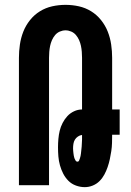

<svg xmlns="http://www.w3.org/2000/svg" viewBox="-20 -763 540 791"><path d="M329 8Q311 8 293 1.5Q275 -5 262 -18Q249 -31 240.5 -47.5Q232 -64 227 -82Q222 -100 220.5 -118.5Q219 -137 219 -156Q219 -173 220.5 -190.5Q222 -208 226 -224.5Q230 -241 238 -256.5Q246 -272 257.5 -284.5Q269 -297 285 -304.5Q301 -312 318 -312V-525Q318 -537 317 -549.5Q316 -562 313.5 -574Q311 -586 306 -597.5Q301 -609 293 -618.5Q285 -628 273.5 -633Q262 -638 250 -638Q238 -638 226.5 -633Q215 -628 207 -618.5Q199 -609 194 -597.5Q189 -586 186.5 -574Q184 -562 183 -549.5Q182 -537 182 -525V0H58V-525Q58 -552 62 -579.5Q66 -607 76 -632.5Q86 -658 103.5 -680Q121 -702 144.5 -716.5Q168 -731 195 -737Q222 -743 250 -743Q278 -743 305 -737Q332 -731 355.5 -716.5Q379 -702 396.5 -680Q414 -658 424 -632.5Q434 -607 438 -579.5Q442 -552 442 -525V-312H473V-208H442Q442 -191 441.5 -174Q441 -157 438.5 -140.5Q436 -124 432.5 -107.5Q429 -91 423.5 -75Q418 -59 410 -44Q402 -29 390 -17Q378 -5 362 1.5Q346 8 329 8ZM299 -97Q304 -97 306 -102Q308 -107 309.5 -111.5Q311 -116 312 -121Q313 -126 313.5 -130.5Q314 -135 314.5 -140Q315 -145 315.5 -149.5Q316 -154 316.5 -159Q317 -164 317 -168.5Q317 -173 317.5 -178Q318 -183 318 -188Q318 -193 318 -197.5Q318 -202 318 -207Q309 -206 301 -200.5Q293 -195 288.5 -187.5Q284 -180 282.5 -170.5Q281 -161 281 -152Q281 -147 281.5 -142Q282 -137 282.5 -132Q283 -127 284 -121.5Q285 -116 286.5 -111.5Q288 -107 291 -102Q294 -97 299 -97Z"/></svg>

Font: Iosevka Extrabold
Style: Regular
Weight: 800
Monospace: yes
Designer: Belleve Invis
Foundry: Belleve Invis
Version: Version 32.5.0; ttfautohint (v1.8.4)